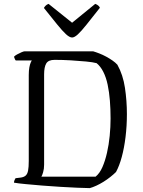

<svg xmlns="http://www.w3.org/2000/svg" viewBox="-20 -968 736 988"><path d="M442 0Q417 0 377.5 -2Q338 -4 291.5 -6.5Q245 -9 198.5 -13Q152 -17 113.5 -20.5Q75 -24 52 -28Q52 -35 55 -41.5Q58 -48 60 -51L85 -54Q102 -56 111.5 -64Q121 -72 124.5 -90Q128 -108 128 -140V-582Q128 -605 131 -621Q134 -637 138 -646Q142 -655 144 -657H61Q58 -660 55.5 -666.5Q53 -673 52 -676Q57 -682 68 -688Q79 -694 90.5 -699Q102 -704 107 -704H459Q473 -700 491 -693Q509 -686 526.5 -676.5Q544 -667 559 -656.5Q574 -646 584 -635Q613 -583 623 -516Q633 -449 633 -381Q633 -320 626 -263Q619 -206 606.5 -160Q594 -114 577 -83Q565 -71 548 -57.5Q531 -44 512.5 -32.5Q494 -21 475.5 -12.5Q457 -4 442 0ZM193 -59H472Q493 -76 507 -108Q521 -140 530.5 -181.5Q540 -223 544.5 -269Q549 -315 549 -358Q549 -406 545.5 -450Q542 -494 534 -532Q526 -570 511.5 -598.5Q497 -627 477 -643Q459 -648 423 -651.5Q387 -655 344.5 -657.5Q302 -660 261 -660Q229 -660 218 -641.5Q207 -623 207 -585V-121Q207 -99 202 -82Q197 -65 193 -59ZM351 -775Q338 -775 319.5 -792Q301 -809 273.5 -843Q246 -877 206 -927Q209 -933 215 -939Q221 -945 230 -948L351 -851L470 -948Q479 -945 485.5 -939.5Q492 -934 494 -928Q453 -876 425.5 -841.5Q398 -807 380.5 -791Q363 -775 351 -775Z"/></svg>

Font: Texturina 12pt ExtraLight
Style: Regular
Weight: 250
Designer: Guillermo Torres Carreño
Foundry: Omnibus-Type
Version: Version 1.002